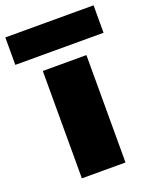

<svg xmlns="http://www.w3.org/2000/svg" viewBox="-211 -834 730 914"><g transform="rotate(-20 153.5 -377.5)"><path d="M43 0V-544H264V0ZM-70 -616V-755H377V-616Z"/></g></svg>

Font: Mona Sans Expanded Black
Style: Regular
Weight: 900
Width: 7
Designer: Deni Anggara
Foundry: GitHub
Version: Version 2.000